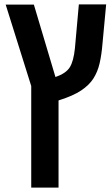

<svg xmlns="http://www.w3.org/2000/svg" viewBox="-20 -619 515 879"><path d="M123 240V-225L6 -598H135L234 -266L235 -267Q282 -283 299.5 -311Q317 -339 323 -398L341 -599H466L449 -417Q445 -368 436 -329Q427 -290 407.5 -259.5Q388 -229 351 -204.5Q314 -180 253 -161L248 -159V240Z"/></svg>

Font: Noto Sans Hebrew SemiCondensed SemiBold
Style: Regular
Weight: 600
Width: 4
Designer: Monotype Design Team
Foundry: Monotype Imaging Inc.
Version: Version 2.004; ttfautohint (v1.8.4.7-5d5b)